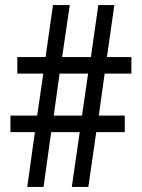

<svg xmlns="http://www.w3.org/2000/svg" viewBox="-20 -734 556 754"><path d="M391 -445H496V-510H400L429 -714H366L337 -510H224L254 -714H188L159 -510H48V-445H150L126 -280H21V-215H117L87 0H151L181 -215H293L262 0H327L358 -215H470V-280H368ZM191 -280 214 -445H326L302 -280Z"/></svg>

Font: Noto Sans Myanmar UI Condensed
Style: Regular
Weight: 400
Width: 3
Designer: Monotype Design Team
Foundry: Monotype Imaging Inc.
Version: Version 2.103